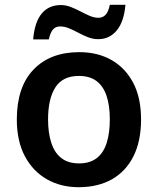

<svg xmlns="http://www.w3.org/2000/svg" viewBox="-20 -769 657 799"><path d="M307 10Q233 10 175 -23Q117 -56 83.5 -119Q50 -182 50 -272Q50 -407 119.5 -479.5Q189 -552 310 -552Q386 -552 443.5 -519.5Q501 -487 534 -425Q567 -363 567 -272Q567 -182 535.5 -119Q504 -56 446 -23Q388 10 307 10ZM309 -89Q354 -89 382.5 -111Q411 -133 424 -174.5Q437 -216 437 -272Q437 -330 423.5 -370Q410 -410 382 -431.5Q354 -453 308 -453Q241 -453 210.5 -405.5Q180 -358 180 -272Q180 -216 193.5 -174.5Q207 -133 235.5 -111Q264 -89 309 -89ZM118 -605Q124 -677 153.5 -712.5Q183 -748 233 -748Q254 -748 274.5 -740Q295 -732 315 -721.5Q335 -711 353.5 -703Q372 -695 390 -695Q407 -695 419 -707Q431 -719 437 -749H502Q496 -679 466 -642.5Q436 -606 389 -606Q367 -606 346.5 -614Q326 -622 305.5 -633Q285 -644 266.5 -651.5Q248 -659 230 -659Q212 -659 201 -647Q190 -635 183 -605Z"/></svg>

Font: Noto Sans Symbols SemiBold
Style: Regular
Weight: 600
Version: Version 2.002